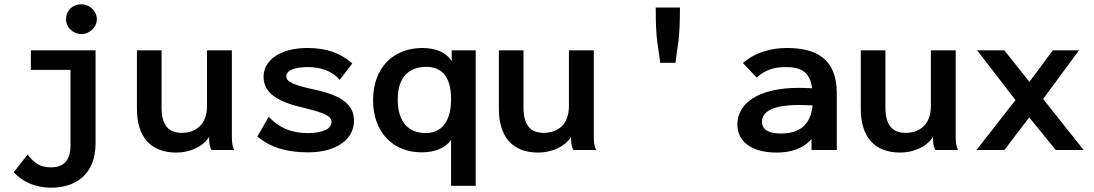

<svg xmlns="http://www.w3.org/2000/svg" viewBox="-20 -700 5107 896"><path d="M360 -541C398 -541 432 -573 432 -610C432 -648 398 -680 360 -680C318 -680 288 -650 288 -610C288 -573 320 -541 360 -541ZM217 176C329 176 426 118 426 -32V-465H124V-374H309V-23C309 50 277 81 217 81C163 81 136 56 109 21L44 104C88 151 147 175 217 176Z M803 12C862 12 924 -12 956 -61C956 -40 956 -20 967 0H1073C1062 -23 1062 -45 1062 -74V-465H946V-204C946 -120 895 -80 828 -80C767 -80 734 -116 734 -197V-465H619V-196C618 -60 684 12 803 12Z M1417 11C1557 11 1632 -55 1632 -136C1632 -209 1579 -253 1452 -281C1353 -302 1316 -317 1316 -344C1316 -373 1360 -387 1416 -387C1476 -387 1533 -368 1565 -327L1624 -404C1569 -453 1503 -476 1414 -476C1288 -476 1210 -419 1210 -342C1210 -263 1280 -223 1401 -196C1493 -173 1527 -160 1527 -130C1527 -99 1486 -79 1419 -79C1330 -79 1278 -109 1234 -155L1181 -63C1242 -11 1321 11 1417 11Z M2085 167H2200V-465H2088V-415C2063 -454 2017 -476 1951 -476C1815 -476 1721 -384 1721 -232C1721 -84 1813 11 1948 11C2008 11 2059 -9 2085 -47ZM1966 -79C1889 -79 1836 -128 1836 -236C1836 -346 1894 -388 1969 -388C2035 -388 2085 -350 2085 -237C2085 -122 2032 -79 1966 -79Z M2492 12C2551 12 2613 -12 2645 -61C2645 -40 2645 -20 2656 0H2762C2751 -23 2751 -45 2751 -74V-465H2635V-204C2635 -120 2584 -80 2517 -80C2456 -80 2423 -116 2423 -197V-465H2308V-196C2307 -60 2373 12 2492 12Z M3040 -665C3040 -505 3051 -493 3061 -407H3132C3142 -493 3153 -506 3153 -665Z M3604 12C3667 12 3726 -4 3767 -51V0H3885V-265C3885 -430 3784 -476 3652 -476C3575 -476 3504 -455 3447 -406L3511 -338C3552 -375 3595 -387 3647 -387C3717 -387 3759 -366 3770 -288C3746 -289 3723 -290 3707 -290C3521 -290 3421 -219 3421 -119C3421 -40 3487 12 3604 12ZM3536 -132C3536 -178 3584 -210 3707 -210C3724 -210 3749 -209 3772 -208C3763 -117 3711 -77 3625 -77C3573 -77 3536 -91 3536 -132Z M4181 12C4240 12 4302 -12 4334 -61C4334 -40 4334 -20 4345 0H4451C4440 -23 4440 -45 4440 -74V-465H4324V-204C4324 -120 4273 -80 4206 -80C4145 -80 4112 -116 4112 -197V-465H3997V-196C3996 -60 4062 12 4181 12Z M4537 0H4667L4783 -152L4907 0H5037L4848 -238L5015 -465H4893L4784 -318L4667 -465H4540L4719 -233Z"/></svg>

Font: Inconsolata SemiExpanded
Style: Bold
Weight: 700
Width: 6
Monospace: yes
Designer: Raph Levien, Cyreal, Brenton Simpson
Foundry: Raph Levien, Cyreal, Google
Version: Version 3.100